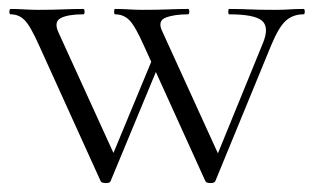

<svg xmlns="http://www.w3.org/2000/svg" viewBox="-20 -406 707 429"><path d="M439 -1 302 -303Q282 -348 269 -361Q256 -374 237 -374Q235 -374 235 -380Q235 -386 237 -386Q252 -386 268.5 -385Q285 -384 299 -384Q332 -384 356 -385Q380 -386 400 -386Q403 -386 403 -380Q403 -374 400 -374Q369 -374 350 -366.5Q331 -359 343 -335L473 -50L450 -22L568 -311Q582 -346 565 -360Q548 -374 492 -374Q490 -374 490 -380Q490 -386 492 -386Q516 -386 537.5 -385Q559 -384 593 -384Q614 -384 627 -385Q640 -386 658 -386Q661 -386 661 -380Q661 -374 658 -374Q635 -374 619 -360Q603 -346 586 -305L461 -1Q459 3 450 3Q441 3 439 -1ZM205 -1 68 -303Q48 -348 35 -361Q22 -374 4 -374Q1 -374 1 -380Q1 -386 4 -386Q18 -386 34.5 -385Q51 -384 65 -384Q96 -384 120 -385Q144 -386 166 -386Q169 -386 169 -380Q169 -374 166 -374Q133 -374 116.5 -366Q100 -358 110 -335L240 -50L216 -22L325 -285L339 -271L227 -1Q226 3 216.5 3Q207 3 205 -1Z"/></svg>

Font: Cormorant Light Light
Style: Regular
Weight: 300
Version: Version 4.000